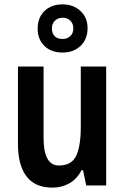

<svg xmlns="http://www.w3.org/2000/svg" viewBox="-20 -847 570 877"><path d="M465 -543V0H374L359 -70H353Q332 -30 297.5 -10Q263 10 219 10Q140 10 101 -41.5Q62 -93 62 -189V-543H179V-217Q179 -91 249 -91Q307 -91 328 -135.5Q349 -180 349 -267V-543ZM266 -607Q214 -607 183 -637Q152 -667 152 -716Q152 -766 183 -796.5Q214 -827 266 -827Q315 -827 347.5 -797Q380 -767 380 -718Q380 -668 348 -637.5Q316 -607 266 -607ZM266 -669Q287 -669 301 -682Q315 -695 315 -717Q315 -739 301.5 -752.5Q288 -766 266 -766Q245 -766 231 -752.5Q217 -739 217 -717Q217 -695 229.5 -682Q242 -669 266 -669Z"/></svg>

Font: Noto Sans Hebrew Condensed SemiBold
Style: Regular
Weight: 600
Width: 3
Designer: Monotype Design Team
Foundry: Monotype Imaging Inc.
Version: Version 2.004; ttfautohint (v1.8.4.7-5d5b)